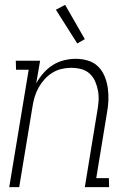

<svg xmlns="http://www.w3.org/2000/svg" viewBox="-20 -770 540 790"><path d="M18 0 98 -483H46L45 -520H145L129 -427Q141 -449 158.5 -469Q176 -489 197.5 -502.5Q219 -516 243.5 -522Q268 -528 292 -528Q318 -528 342.5 -520.5Q367 -513 384 -496Q401 -479 410.5 -456Q420 -433 423.5 -408Q427 -383 426 -357Q425 -331 420 -305L376 -37H428L429 0H329L380 -311Q384 -332 385.5 -353.5Q387 -375 383.5 -395Q380 -415 372 -434Q364 -453 349.5 -466.5Q335 -480 315 -485.5Q295 -491 273 -491Q254 -491 234 -486.5Q214 -482 196 -471Q178 -460 163.5 -444Q149 -428 139 -410Q129 -392 123 -372.5Q117 -353 114 -333L59 0ZM298 -591 210 -730 248 -750 329 -609Z"/></svg>

Font: Iosevka Curly Slab Extralight
Style: Italic
Weight: 200
Italic angle: -9°
Monospace: yes
Designer: Belleve Invis
Foundry: Belleve Invis
Version: Version 22.1.2; ttfautohint (v1.8.4)